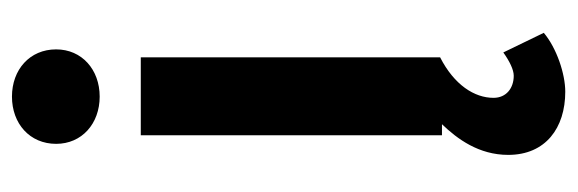

<svg xmlns="http://www.w3.org/2000/svg" viewBox="-334 -406 942 313"><g transform="rotate(-90 136.5 -250.0)"><path d="M40 108C40 169 84 201 143 201C172 201 214 187 239 166L207 100C193 110 179 117 169 117C149 117 133 105 133 84C133 53 154 20 199 -3V-491H72V0H90C66 25 40 60 40 108ZM135 -558C179 -558 212 -587 212 -629C212 -672 179 -701 135 -701C91 -701 58 -672 58 -629C58 -587 91 -558 135 -558Z"/></g></svg>

Font: Source Sans Pro SemBd
Style: Regular
Weight: 700
Designer: Paul D. Hunt
Foundry: Adobe Systems Incorporated
Version: Version 2.020;PS 2.0;hotconv 1.0.86;makeotf.lib2.5.63406